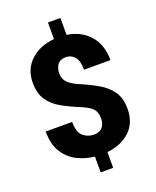

<svg xmlns="http://www.w3.org/2000/svg" viewBox="-167 -920 914 1123"><g transform="rotate(-20 290.0 -358.5)"><path d="M371.6 -188.5Q371.6 -228.5 352.3 -249.5Q333 -270.5 287.1 -290Q222.2 -316.4 172.6 -344.2Q123 -372.1 95 -413.6Q66.9 -455.1 66.9 -521.5Q66.9 -605.5 123.3 -658.4Q179.7 -711.4 271 -719.7V-822.8H348.6V-717.8Q435.1 -705.1 487.3 -646.2Q539.6 -587.4 539.6 -491.2H375Q375 -547.4 353.5 -572Q332 -596.7 299.8 -596.7Q263.2 -596.7 247.3 -574.2Q231.4 -551.8 231.4 -520.5Q231.4 -487.8 249.3 -466.6Q267.1 -445.3 315.9 -423.3Q379.4 -396.5 429.2 -367.7Q479 -338.9 507.6 -297.1Q536.1 -255.4 536.1 -189.5Q536.1 -103.5 481.9 -52.2Q427.7 -1 338.9 8.3V106.4H261.2V8.3Q205.1 2.4 154.5 -22.7Q104 -47.9 72.3 -97.9Q40.5 -147.9 40.5 -228H205.1Q205.1 -163.1 234.1 -138.7Q263.2 -114.3 300.3 -114.3Q337.4 -114.3 354.5 -136Q371.6 -157.7 371.6 -188.5Z"/></g></svg>

Font: Vazirmatn UI FD Black
Style: Regular
Weight: 900
Designer: Saber Rastikerdar
Foundry: Saber Rastikerdar
Version: Version 33.003